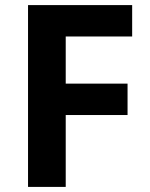

<svg xmlns="http://www.w3.org/2000/svg" viewBox="-20 -734 589 754"><path d="M238.1 0H90.1V-714H499V-590.7H238.1V-405.6H480.9V-282.3H238.1Z"/></svg>

Font: Noto Sans Hebrew
Style: Regular
Weight: 400
Designer: Monotype Design Team
Foundry: Monotype Imaging Inc.
Version: Version 2.003;January 10, 2023;FontCreator 14.0.0.2877 64-bi